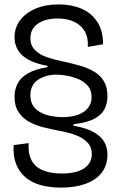

<svg xmlns="http://www.w3.org/2000/svg" viewBox="-20 -694 545 872"><path d="M258 158Q207 158 166 147Q125 136 96.5 112Q68 88 53.5 52Q39 16 42 -35L110 -44Q107 4 123.5 34.5Q140 65 175 79.5Q210 94 259 94Q327 94 362 70.5Q397 47 397 6Q397 -26 377 -47Q357 -68 323.5 -80.5Q290 -93 249 -100Q214 -107 178.5 -115.5Q143 -124 113 -140.5Q83 -157 64.5 -184.5Q46 -212 46 -254Q46 -287 60 -314.5Q74 -342 107 -361Q140 -380 196 -389V-395Q141 -405 108 -423.5Q75 -442 60.5 -468Q46 -494 46 -524Q46 -569 71.5 -602.5Q97 -636 142 -655Q187 -674 247 -674Q304 -674 349 -655Q394 -636 421 -596Q448 -556 448 -493L379 -481Q381 -527 363 -555Q345 -583 313.5 -596.5Q282 -610 242 -610Q186 -610 152 -586.5Q118 -563 118 -520Q118 -488 138.5 -467Q159 -446 192.5 -434.5Q226 -423 266 -415Q303 -407 339 -397Q375 -387 404.5 -370.5Q434 -354 451 -326.5Q468 -299 468 -257Q468 -226 455.5 -200Q443 -174 410 -155.5Q377 -137 314 -130V-123Q372 -113 405.5 -94Q439 -75 453.5 -49.5Q468 -24 468 8Q468 56 442.5 89.5Q417 123 369.5 140.5Q322 158 258 158ZM263 -162Q304 -162 333.5 -172.5Q363 -183 379.5 -203.5Q396 -224 396 -253Q396 -284 379.5 -303.5Q363 -323 337.5 -334Q312 -345 285 -350Q258 -355 238 -355Q187 -355 152.5 -331.5Q118 -308 118 -261Q118 -231 131.5 -212Q145 -193 167 -182Q189 -171 214.5 -166.5Q240 -162 263 -162Z"/></svg>

Font: Bricolage Grotesque 72pt Light
Style: Regular
Weight: 300
Designer: Mathieu Triay
Foundry: Atelier Triay
Version: Version 1.001;gftools[0.9.33.dev8+g029e19f]